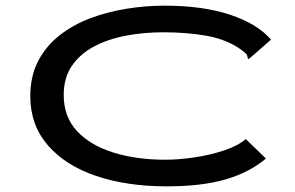

<svg xmlns="http://www.w3.org/2000/svg" viewBox="-20 -648 1040 678"><path d="M569 10Q427 10 318.5 -27Q210 -64 148.5 -135.5Q87 -207 87 -308Q87 -379 114.5 -432Q142 -485 189.5 -522.5Q237 -560 297.5 -583Q358 -606 426 -617Q494 -628 561 -628Q696 -628 792.5 -596Q889 -564 937 -508L866 -446L857 -439L854 -445Q854 -453 849 -458Q844 -463 831 -473Q780 -509 710.5 -521.5Q641 -534 557 -534Q488 -534 424.5 -522Q361 -510 311.5 -483.5Q262 -457 233.5 -415Q205 -373 205 -313Q205 -235 252.5 -184.5Q300 -134 381.5 -109Q463 -84 563 -84Q613 -84 668.5 -92.5Q724 -101 772 -117Q820 -133 848 -157L919 -88Q859 -38 775 -14Q691 10 569 10Z"/></svg>

Font: Inconsolata UltraExpanded SemiBold
Style: Regular
Weight: 600
Width: 9
Monospace: yes
Designer: Raph Levien, Cyreal, Brenton Simpson
Foundry: Raph Levien, Cyreal, Google
Version: Version 3.001; ttfautohint (v1.8.2.53-6de2)